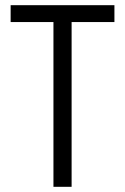

<svg xmlns="http://www.w3.org/2000/svg" viewBox="-20 -720 482 740"><path d="M21 -700H421V-635H256V0H186V-635H21Z"/></svg>

Font: Strong
Style: Regular
Weight: 400
Designer: Roman Shchyukin (Gaslight Type Foundry)
Foundry: Cyreal (www.cyreal.org)
Version: Version 1.001